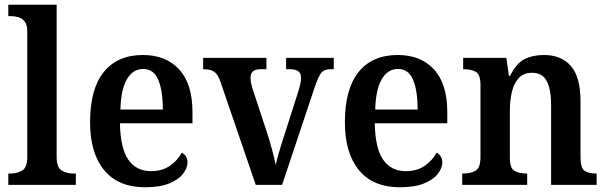

<svg xmlns="http://www.w3.org/2000/svg" viewBox="-20 -780 2562 810"><path d="M15 0V-48H26Q52 -48 73.5 -60.5Q95 -73 95 -118V-648Q95 -676 84 -689.5Q73 -703 57 -707.5Q41 -712 26 -712H15V-760H219V-118Q219 -73 240.5 -60.5Q262 -48 288 -48H300V0Z M592 10Q479 10 419.5 -62Q360 -134 360 -264Q360 -405 418 -476.5Q476 -548 583 -548Q680 -548 736 -487Q792 -426 792 -307V-260H486Q488 -154 521.5 -106Q555 -58 617 -58Q665 -58 697.5 -81Q730 -104 747 -136Q757 -131 764 -120.5Q771 -110 771 -95Q771 -71 752 -46.5Q733 -22 693.5 -6Q654 10 592 10ZM667 -318Q667 -396 648 -442.5Q629 -489 584 -489Q540 -489 515 -445Q490 -401 488 -318Z M909 -438Q898 -468 882.5 -478Q867 -488 837 -488V-536H1104V-488H1078Q1037 -488 1037 -452Q1037 -440 1039.5 -428.5Q1042 -417 1045 -407L1107 -219Q1118 -185 1128 -147.5Q1138 -110 1143 -84Q1148 -106 1157.5 -139Q1167 -172 1177 -202L1239 -396Q1244 -412 1247 -426Q1250 -440 1250 -453Q1250 -488 1204 -488H1187V-536H1388V-488H1372Q1349 -488 1336.5 -474Q1324 -460 1308 -413L1170 0H1059Z M1667 10Q1554 10 1494.5 -62Q1435 -134 1435 -264Q1435 -405 1493 -476.5Q1551 -548 1658 -548Q1755 -548 1811 -487Q1867 -426 1867 -307V-260H1561Q1563 -154 1596.5 -106Q1630 -58 1692 -58Q1740 -58 1772.5 -81Q1805 -104 1822 -136Q1832 -131 1839 -120.5Q1846 -110 1846 -95Q1846 -71 1827 -46.5Q1808 -22 1768.5 -6Q1729 10 1667 10ZM1742 -318Q1742 -396 1723 -442.5Q1704 -489 1659 -489Q1615 -489 1590 -445Q1565 -401 1563 -318Z M1930 0V-48H1935Q1966 -48 1986.5 -60Q2007 -72 2007 -118V-422Q2007 -465 1988 -476.5Q1969 -488 1938 -488H1934V-536H2116L2127 -460H2132Q2158 -513 2193 -530.5Q2228 -548 2275 -548Q2348 -548 2388.5 -501.5Q2429 -455 2429 -353V-119Q2429 -72 2445.5 -60Q2462 -48 2493 -48H2497V0H2305V-337Q2305 -401 2287 -437Q2269 -473 2224 -473Q2189 -473 2168.5 -450.5Q2148 -428 2139.5 -392Q2131 -356 2131 -314V-114Q2131 -71 2150 -59.5Q2169 -48 2200 -48H2204V0Z"/></svg>

Font: Noto Serif Bengali SemiCondensed SemiBold
Style: Regular
Weight: 600
Width: 4
Designer: Juan Bruce, Universal Thirst, Indian Type Foundry and the Monotype Design Team.
Foundry: Monotype Imaging Inc.
Version: Version 2.003; ttfautohint (v1.8.4.7-5d5b)